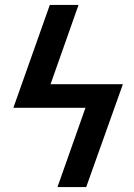

<svg xmlns="http://www.w3.org/2000/svg" viewBox="-20 -755 540 775"><path d="M328 0H212L325 -320H34L181 -735H297L184 -415H476Z"/></svg>

Font: Iosevka SS04 Oblique
Style: Bold
Weight: 700
Italic angle: -9°
Monospace: yes
Designer: Belleve Invis
Foundry: Belleve Invis
Version: Version 19.0.0; ttfautohint (v1.8.4)